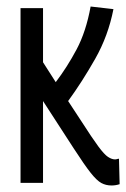

<svg xmlns="http://www.w3.org/2000/svg" viewBox="-20 -561 387 589"><path d="M322 8Q305 8 291 0.5Q277 -7 258 -31Q239 -55 206 -106L112 -251V0H43V-536H112V-370L151 -309Q186 -355 215 -409.5Q244 -464 258 -541L328 -533Q312 -451 272 -380.5Q232 -310 189 -251L229 -190Q263 -137 281.5 -112Q300 -87 311.5 -79.5Q323 -72 333 -72Q336 -72 339 -73Q342 -74 345 -74L347 4Q335 8 322 8Z"/></svg>

Font: Georama Condensed
Style: Regular
Weight: 400
Width: 3
Designer: Jean-Baptiste Levee
Foundry: Production Type
Version: Version 1.000